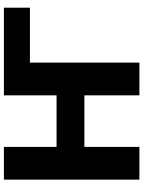

<svg xmlns="http://www.w3.org/2000/svg" viewBox="111 -880 768 1031"><g transform="rotate(-90 495.5 -364.0)"><path d="M970.2 -727.5V-587.9H675.3V0H499.5V-295.4H222.7V0H46.9V-727.5H222.7V-444.8H499.5V-727.5Z"/></g></svg>

Font: Inter Display ExtraBold
Style: Regular
Weight: 800
Designer: Rasmus Andersson
Foundry: rsms
Version: Version 4.000;git-a52131595